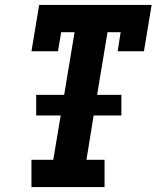

<svg xmlns="http://www.w3.org/2000/svg" viewBox="-20 -755 640 775"><path d="M107 0V-110H195L225 -289H126V-372H239L281 -625H227L214 -548H107L138 -735H592L561 -548H455L467 -625H414L372 -372H470V-289H358L329 -110H402V0Z"/></svg>

Font: Iosevka Curly Slab XBdEx
Style: Italic
Weight: 800
Width: 7
Italic angle: -9°
Monospace: yes
Designer: Belleve Invis
Foundry: Belleve Invis
Version: Version 11.1.0; ttfautohint (v1.8.3)